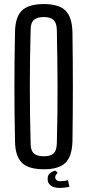

<svg xmlns="http://www.w3.org/2000/svg" viewBox="-20 -827 431 946"><path d="M196 7Q121 7 88 -25Q55 -57 54 -131Q51 -269 51 -400Q51 -531 54 -669Q55 -743 88 -775Q121 -807 196 -807Q270 -807 302.5 -775Q335 -743 337 -669Q339 -530 339 -399.5Q339 -269 337 -131Q335 -57 302.5 -25Q270 7 196 7ZM196 -57Q230 -57 244.5 -71.5Q259 -86 260 -119Q264 -260 263.5 -401.5Q263 -543 260 -681Q259 -714 244 -728.5Q229 -743 196 -743Q162 -743 146.5 -728.5Q131 -714 131 -681Q127 -543 127 -401.5Q127 -260 131 -119Q131 -86 146.5 -71.5Q162 -57 196 -57ZM215 52Q215 35 226.5 26Q238 17 253 14L264 24Q260 28 256 34Q252 40 252 47Q252 54 258 60Q264 66 278 66Q285 66 296.5 64.5Q308 63 315 61L322 93Q311 96 298 97.5Q285 99 275 99Q244 99 228.5 86Q213 73 215 52Z"/></svg>

Font: Big Shoulders Display Medium
Style: Regular
Weight: 500
Designer: Patric King
Foundry: XO Type Co
Version: Version 1.000; ttfautohint (v1.8.2)